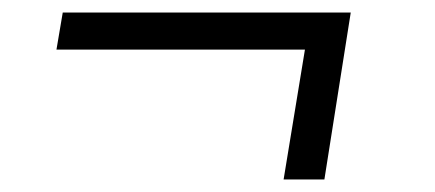

<svg xmlns="http://www.w3.org/2000/svg" viewBox="-20 -399 694 306"><path d="M539 -379 497 -113H432L466 -320H70L80 -379Z"/></svg>

Font: Bitter
Style: Italic
Weight: 400
Italic angle: -9°
Designer: Sol Matas, and Bitter project Authors
Foundry: Sol Matas
Version: Version 2.001